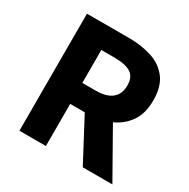

<svg xmlns="http://www.w3.org/2000/svg" viewBox="-149 -789 912 926"><g transform="rotate(30 306.5 -326.0)"><path d="M76.9 0V-651.8H311.7Q380.8 -651.8 437.8 -633.5Q494.7 -615.3 529 -570.8Q563.2 -526.3 563.2 -448.8Q563.2 -374.3 529 -327Q494.7 -279.7 437.8 -257.1Q380.8 -234.5 311.7 -234.5H224.3V0ZM224.3 -351.5H299.7Q357.9 -351.5 388.3 -376.2Q418.8 -400.8 418.8 -448.8Q418.8 -497.1 388.3 -516Q357.9 -534.8 299.7 -534.8H224.3ZM429.7 0 284.7 -273.4 386.6 -367.7 594.6 0Z"/></g></svg>

Font: Source Sans 3 VF
Style: Regular
Weight: 200
Designer: Paul D. Hunt
Foundry: Adobe
Version: Version 3.046;hotconv 1.0.118;makeotfexe 2.5.65603